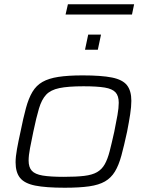

<svg xmlns="http://www.w3.org/2000/svg" viewBox="-20 -871 693 899"><path d="M283 8Q195 8 145 -2Q95 -12 74 -38Q53 -64 53 -111Q53 -137 59.5 -173Q66 -209 76 -254Q89 -319 101.5 -365Q114 -411 132 -441Q150 -471 179 -487.5Q208 -504 253.5 -511Q299 -518 367 -518Q455 -518 504.5 -508Q554 -498 574.5 -472Q595 -446 595 -399Q595 -372 589.5 -336Q584 -300 575 -254Q561 -189 548.5 -143Q536 -97 518 -67.5Q500 -38 471.5 -21.5Q443 -5 397.5 1.5Q352 8 283 8ZM279 -43Q337 -43 374.5 -47.5Q412 -52 434.5 -65Q457 -78 470.5 -102Q484 -126 493.5 -163Q503 -200 515 -254Q524 -298 530 -332Q536 -366 536 -390Q536 -422 521 -438.5Q506 -455 470.5 -461Q435 -467 371 -467Q299 -467 258 -458.5Q217 -450 196 -427.5Q175 -405 162.5 -363Q150 -321 136 -254Q127 -211 120.5 -177Q114 -143 114 -119Q114 -88 129 -71.5Q144 -55 180 -49Q216 -43 279 -43ZM378 -638 393 -709H453L438 -638ZM287 -803 298 -851H608L598 -803Z"/></svg>

Font: Saira Expanded Light
Style: Italic
Weight: 300
Width: 7
Italic angle: -12°
Designer: Hector Gatti with collaboration of the Omnibus-Type team
Foundry: Omnibus-Type
Version: Version 1.101